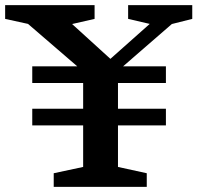

<svg xmlns="http://www.w3.org/2000/svg" viewBox="-47 -727 768 747"><path d="M598.5 -304V-239H412V-77.5L524 -53V0H162V-53L276.5 -77.5V-239H78.5V-304H276.5V-404H78.5V-469H253.5L62 -634L-27 -653.5V-707H321V-653.5L233.5 -633.5L382.5 -498L535.5 -634L451.5 -653.5V-707H701V-653.5L621.5 -633.5L432 -469H598.5V-404H412V-304Z"/></svg>

Font: Newsreader 6pt Medium
Style: Regular
Weight: 500
Designer: Hugues Gentile
Foundry: Production Type
Version: Version 1.003; ttfautohint (v1.8.3)